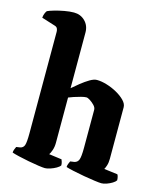

<svg xmlns="http://www.w3.org/2000/svg" viewBox="-132 -887 821 973"><g transform="rotate(15 278.5 -400.0)"><path d="M196 0Q186 0 161.5 -3.5Q137 -7 108 -12.5Q79 -18 54 -24Q29 -30 18 -34Q18 -42 21.5 -51Q25 -60 28 -66L48 -69Q64 -72 69.5 -87.5Q75 -103 75 -151V-683Q75 -692 71.5 -699.5Q68 -707 59 -710L-14 -733Q-13 -746 -8.5 -756.5Q-4 -767 0 -771Q10 -776 34 -783Q58 -790 85.5 -795Q113 -800 135 -800Q170 -800 193.5 -776.5Q217 -753 217 -717V-425Q234 -440 256 -457.5Q278 -475 299 -487.5Q320 -500 336 -500Q359 -500 387.5 -491.5Q416 -483 442 -468.5Q468 -454 485 -436.5Q502 -419 502 -401V-131Q502 -110 497 -95Q492 -80 488 -74L559 -65Q562 -61 564 -52.5Q566 -44 566 -35Q561 -27 548 -19Q535 -11 519.5 -5.5Q504 0 492 0Q482 0 456 -3.5Q430 -7 398.5 -12.5Q367 -18 340 -24Q313 -30 301 -34Q301 -42 304.5 -51Q308 -60 311 -66L332 -69Q348 -72 354.5 -87.5Q361 -103 361 -151V-350Q361 -362 350 -373.5Q339 -385 326.5 -393Q314 -401 307 -401Q297 -401 279.5 -396.5Q262 -392 244 -386Q226 -380 217 -376V-138Q217 -117 211 -99.5Q205 -82 199 -74L266 -65Q268 -61 270.5 -52.5Q273 -44 273 -35Q268 -27 254 -19Q240 -11 223.5 -5.5Q207 0 196 0Z"/></g></svg>

Font: Texturina 72pt ExtraBold
Style: Regular
Weight: 800
Designer: Guillermo Torres Carreño
Foundry: Omnibus-Type
Version: Version 1.002; ttfautohint (v1.8.3)